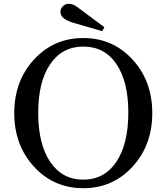

<svg xmlns="http://www.w3.org/2000/svg" viewBox="-20 -980 876 1010"><path d="M159 -667Q263 -780 418 -780Q573 -780 677 -667Q781 -554 781 -385Q781 -216 677 -103Q573 10 418 10Q263 10 159 -103Q55 -216 55 -385Q55 -554 159 -667ZM655 -388Q655 -551 592.5 -643Q530 -735 419 -735Q307 -735 244 -642.5Q181 -550 181 -386Q181 -222 244 -128.5Q307 -35 418 -35Q529 -35 592 -128.5Q655 -222 655 -388ZM529 -837 518 -816 366 -860Q298 -880 298 -917Q298 -935 311 -947.5Q324 -960 341 -960Q363 -960 385 -944Z"/></svg>

Font: Libre Caslon Text
Style: Regular
Weight: 400
Designer: Pablo Impallari, Rodrigo Fuenzalida
Foundry: Pablo Impallari, Rodrigo Fuenzalida
Version: Version 1.002